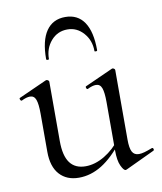

<svg xmlns="http://www.w3.org/2000/svg" viewBox="-75 -689 643 760"><g transform="rotate(-10 246.5 -309.0)"><path d="M182 8Q133 8 104.5 -23.5Q76 -55 76 -115V-268Q76 -307 69.5 -324.5Q63 -342 46 -342Q32 -342 12 -332Q8 -331 5.5 -337Q3 -343 7 -344L118 -394Q120 -395 122 -395Q125 -395 128.5 -392.5Q132 -390 132 -387V-148Q132 -89 153 -60.5Q174 -32 216 -32Q254 -32 292.5 -55Q331 -78 360 -117L365 -106Q319 -47 274.5 -19.5Q230 8 182 8ZM397 -387V-107Q397 -73 405 -58Q413 -43 432 -43Q442 -43 454.5 -46.5Q467 -50 485 -57Q490 -59 492 -53.5Q494 -48 490 -46L373 9Q371 10 369 10Q361 10 351 -11.5Q341 -33 341 -73V-268Q341 -307 334.5 -324.5Q328 -342 311 -342Q297 -342 277 -332Q273 -331 271 -337Q269 -343 273 -344L384 -394Q386 -395 387 -395Q390 -395 393.5 -392.5Q397 -390 397 -387ZM146 -475Q146 -473 140.5 -473Q135 -473 135 -477Q135 -551 161.5 -589.5Q188 -628 238 -628Q288 -628 314 -589.5Q340 -551 340 -477Q340 -473 334.5 -473Q329 -473 329 -475Q329 -518 302.5 -548Q276 -578 238 -578Q198 -578 172 -548Q146 -518 146 -475Z"/></g></svg>

Font: Cormorant Garamond Light
Style: Regular
Weight: 400
Version: Version 4.001